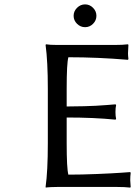

<svg xmlns="http://www.w3.org/2000/svg" viewBox="-20 -853 616 876"><path d="M284.2 -200.2Q284.2 -83.5 292 -56.2Q351.6 -56.2 422.1 -59.1Q492.7 -62 533.2 -64.9L574.2 -67.9L576.2 -64Q574.2 -48.3 574.2 -30.8Q574.2 -28.3 576.2 0L574.2 2.9Q549.8 0 514.2 0H241.2Q225.6 0 212.4 0.7Q199.2 1.5 194.3 2L189 2.9L188 0Q198.2 -71.3 198.2 -200.2V-448.2Q198.2 -572.8 188 -647.9L189.9 -650.9Q207 -647.9 241.2 -647.9H503.9Q540 -647.9 564 -650.9L565.9 -647.9Q564 -619.6 564 -609.9Q564 -599.6 565.9 -584L564 -580.1Q425.3 -591.8 292 -591.8Q284.2 -564.5 284.2 -448.2V-367.2Q325.7 -367.2 363.3 -368.4Q400.9 -369.6 416.7 -370.4Q432.6 -371.1 467.5 -373.8Q502.4 -376.5 506.8 -377L509.8 -374Q506.8 -360.8 506.8 -341.8Q506.8 -323.2 509.8 -310.1L506.8 -307.1Q408.7 -316.9 284.2 -316.9ZM331.5 -744.4Q315.9 -759.8 315.9 -780.8Q315.9 -801.8 331.5 -817.4Q347.2 -833 368.2 -833Q389.2 -833 404.5 -817.4Q419.9 -801.8 419.9 -780.8Q419.9 -759.8 404.5 -744.4Q389.2 -729 368.2 -729Q347.2 -729 331.5 -744.4Z"/></svg>

Font: Linear Smooth
Style: Regular
Weight: 400
Designer: Philipp H. Poll, Flanker
Foundry: Philipp H. Poll, reworked by Flanker
Version: Version 1.061 | FøM Fix